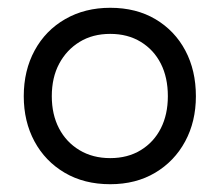

<svg xmlns="http://www.w3.org/2000/svg" viewBox="-20 -730 565 493"><path d="M263 -257Q196 -257 146 -286.5Q96 -316 68.5 -367Q41 -418 41 -483Q41 -549 69 -600.5Q97 -652 147.5 -681Q198 -710 263 -710Q330 -710 379.5 -680.5Q429 -651 456 -600Q483 -549 483 -483Q483 -418 455.5 -367Q428 -316 378.5 -286.5Q329 -257 263 -257ZM263 -324Q308 -324 341.5 -344.5Q375 -365 393 -400.5Q411 -436 411 -483Q411 -531 393 -566.5Q375 -602 341.5 -622.5Q308 -643 263 -643Q218 -643 184.5 -622.5Q151 -602 132 -566.5Q113 -531 113 -483Q113 -436 131.5 -400.5Q150 -365 184 -344.5Q218 -324 263 -324Z"/></svg>

Font: REM Light
Style: Regular
Weight: 300
Designer: Octavio Pardo
Foundry: Ashler Design
Version: Version 1.005;gftools[0.9.28]